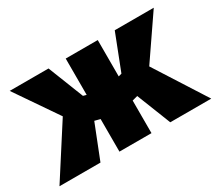

<svg xmlns="http://www.w3.org/2000/svg" viewBox="-101 -724 1049 929"><g transform="rotate(-30 424.0 -260.0)"><path d="M0 0 183 -285 22 -520H239L317 -322L335 -317V-520H514V-317L532 -322L609 -520H827L666 -285L848 0H619L544 -190L514 -182V0H335V-182L304 -190L229 0Z"/></g></svg>

Font: Murecho ExtraBold
Style: Regular
Weight: 800
Designer: Neil Summerour
Foundry: Positype
Version: Version 1.010; ttfautohint (v1.8.3)